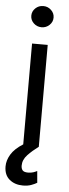

<svg xmlns="http://www.w3.org/2000/svg" viewBox="-70 -780 370 1024"><g transform="rotate(5 115.0 -268.5)"><path d="M93.8 213.1Q50.1 213.1 21.5 189.1Q-7.1 165.1 -7.1 119.3Q-7.1 87 12.3 54.9Q31.6 22.7 76.7 -5.7V-545.5H160.5V0Q128.6 23.4 103.3 49.7Q78.1 76 78.1 108Q78.1 123.9 85.9 133Q93.8 142 115.1 142Q131 142 143.5 137.8Q155.9 133.5 163.4 129.3L169 191.8Q157.3 199.2 138.3 206.1Q119.3 213.1 93.8 213.1ZM119.3 -636.4Q94.8 -636.4 77.2 -653.1Q59.7 -669.7 59.7 -693.2Q59.7 -716.6 77.2 -733.3Q94.8 -750 119.3 -750Q143.8 -750 161.4 -733.3Q179 -716.6 179 -693.2Q179 -669.7 161.4 -653.1Q143.8 -636.4 119.3 -636.4Z"/></g></svg>

Font: Inter Alia
Style: Regular
Weight: 400
Designer: Rasmus Andersson (Latin, Greek, Cyrillic etc.) and Evan from Shavian.info (Shavian, old style figures)
Foundry: Shavian.info
Version: Version 0.001;git-37ab20767